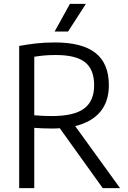

<svg xmlns="http://www.w3.org/2000/svg" viewBox="-20 -966 657 986"><path d="M78.5 0V-730Q118.5 -737.5 163.5 -742.8Q208.5 -748 262.5 -748Q402 -748 470.5 -694Q539 -640 539 -528.5Q539 -444.5 494.8 -391.8Q450.5 -339 366 -318.5L596.5 0H507.5L287 -307.5Q267.5 -306 246.5 -306Q218 -306 197.2 -307Q176.5 -308 156 -309.5V0ZM245.5 -370Q360 -370 411.8 -408.5Q463.5 -447 463.5 -528.5Q463.5 -609 417 -646.2Q370.5 -683.5 267 -683.5Q233.5 -683.5 207.8 -681.2Q182 -679 156 -674.5V-374Q181.5 -372 200.8 -371Q220 -370 245.5 -370ZM260.5 -804 339 -946H421L329.5 -804Z"/></svg>

Font: Encode Sans SemiCondensed SemiCondensed
Style: Regular
Weight: 400
Width: 4
Designer: Multiple Designers
Foundry: Impallari Type
Version: Version 3.000; ttfautohint (v1.8.3) -l 8 -r 50 -G 200 -x 14 